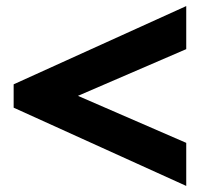

<svg xmlns="http://www.w3.org/2000/svg" viewBox="-20 -643 659 633"><path d="M25 -288V-365L594 -623V-481L237 -327L594 -172V-30Z"/></svg>

Font: Pridi
Style: Bold
Weight: 700
Designer: Katatrad Team
Foundry: CadsonDemak
Version: Version 1.001